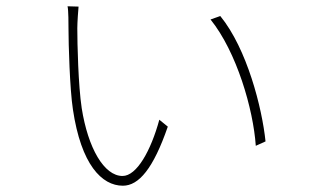

<svg xmlns="http://www.w3.org/2000/svg" viewBox="-20 -582 1040 611"><path d="M230 -561 195 -562C198 -549 198 -505 198 -489C198 -443 202 -299 212 -234C238 -58 304 9 371 9C422 9 468 -46 514 -179L487 -201C460 -102 415 -22 370 -22C311 -22 260 -111 240 -238C229 -311 226 -443 226 -492C226 -510 229 -552 230 -561ZM681 -531 650 -520C733 -417 786 -235 794 -118L825 -132C814 -239 766 -427 681 -531Z"/></svg>

Font: Noto Sans JP Thin
Style: Regular
Weight: 100
Designer: Ryoko NISHIZUKA 西塚涼子 (kana, bopomofo & ideographs); Paul D. Hunt (Latin, Greek & Cyrillic); Sandoll Communications 산돌커뮤니
Foundry: Adobe
Version: Version 2.004;hotconv 1.0.118;makeotfexe 2.5.65603